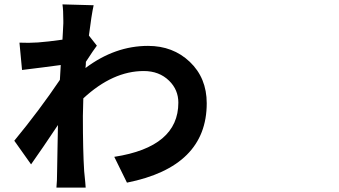

<svg xmlns="http://www.w3.org/2000/svg" viewBox="-20 -808 1540 872"><path d="M236.3 43.9Q239.3 13.7 239.3 -27.3Q240.2 -66.4 241.2 -134.8Q242.2 -200.2 243.2 -240.2Q170.9 -131.8 121.1 -61.5L44.9 -168.9Q159.2 -307.6 252 -445.3L255.9 -512.7Q233.4 -509.8 174.8 -502Q108.4 -494.1 80.1 -490.2L68.4 -614.3Q109.4 -612.3 152.3 -615.2Q195.3 -618.2 263.7 -627.9Q264.6 -640.6 265.6 -662.1Q267.6 -695.3 267.6 -702.1Q267.6 -706.1 267.6 -713.9Q267.6 -762.7 263.7 -788.1L405.3 -784.2Q395.5 -740.2 383.8 -646.5L419.9 -600.6Q406.2 -583 370.1 -527.3Q370.1 -522.5 369.6 -513.2Q369.1 -503.9 368.2 -499Q502 -599.6 652.3 -599.6Q765.6 -599.6 841.8 -527.3Q918.9 -454.1 918.9 -338.9Q918.9 -50.8 556.6 21.5L499 -95.7Q790 -140.6 790 -341.8Q790 -400.4 748 -441.4Q703.1 -485.4 632.8 -485.4Q492.2 -485.4 358.4 -361.3Q356.4 -306.6 356.4 -281.2Q356.4 -121.1 362.3 -30.3Q363.3 -18.6 367.2 19.5Q368.2 37.1 369.1 43.9Z"/></svg>

Font: Bpmf GenYo Gothic B
Style: B
Weight: 700
Foundry: But Ko
Version: Version 1.320